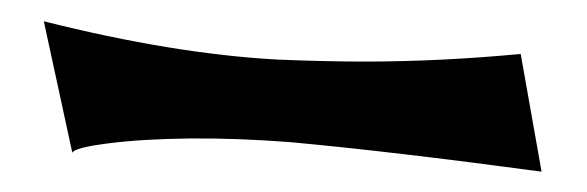

<svg xmlns="http://www.w3.org/2000/svg" viewBox="-20 -143 563 184"><path d="M479 -91.3 499 21.5Q354 2 257.8 -6.8Q207.5 -10.7 161.9 -10.3Q116.2 -9.8 83.7 -5.6Q51.3 -1.5 49.3 3.4L22 -122.6Q146.5 -91.3 246.1 -85.9Q292 -84 329.1 -84Q401.9 -84 479 -91.3Z"/></svg>

Font: Some Time Later
Style: Regular
Weight: 400
Version: Version 003.300